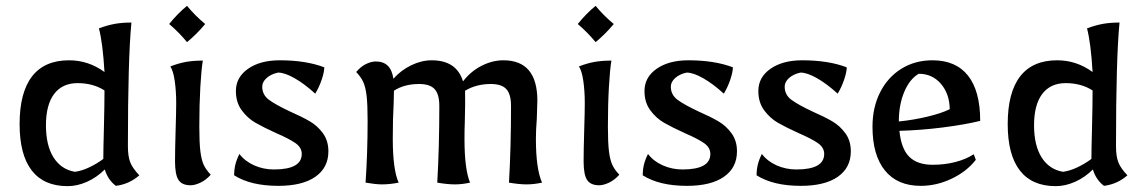

<svg xmlns="http://www.w3.org/2000/svg" viewBox="-20 -624 3916 656"><path d="M47 -200Q47 -308 89.5 -363Q132 -418 216 -418Q282 -418 337 -378Q331 -478 318 -527Q347 -538 372.5 -542.5Q398 -547 429 -547Q417 -422 417 -125Q417 -90 425 -69.5Q433 -49 456 -25Q422 5 376 11Q349 -9 338 -45Q311 -18 277.5 -3Q244 12 211 12Q130 12 88.5 -41.5Q47 -95 47 -200ZM333 -81Q333 -112 335 -186Q337 -268 337 -315Q298 -340 245 -340Q193 -340 165 -303Q137 -266 137 -196Q137 -127 163 -86Q189 -45 236 -37Q259 -40 284.5 -52Q310 -64 333 -81Z M578 -73Q578 -110 580 -178Q582 -242 582 -272Q582 -313 577 -347.5Q572 -382 562 -397Q590 -408 615.5 -412.5Q641 -417 673 -417Q668 -388 664.5 -327.5Q661 -267 661 -192Q661 -137 664.5 -108Q668 -79 675.5 -62Q683 -45 700 -27Q684 -9 665 0Q646 9 631 9Q602 9 590 -9Q578 -27 578 -73ZM558 -542Q588 -579 619 -604Q647 -570 681 -542Q653 -508 619 -480Q592 -513 558 -542Z M780 -25Q780 -44 784 -61Q788 -78 798 -98Q817 -73 848.5 -59Q880 -45 916 -45Q1011 -45 1011 -98Q1011 -120 989.5 -135Q968 -150 924 -169Q880 -189 853 -204.5Q826 -220 806 -247Q786 -274 786 -313Q786 -360 827.5 -389Q869 -418 936 -418Q1025 -418 1088 -394Q1088 -378 1079 -351.5Q1070 -325 1057 -304Q1021 -337 987 -356.5Q953 -376 930 -376Q906 -371 891 -357.5Q876 -344 876 -328Q876 -300 899 -283Q922 -266 971 -243Q1012 -225 1038.5 -209.5Q1065 -194 1083.5 -168.5Q1102 -143 1102 -107Q1102 -51 1057.5 -20Q1013 11 931 11Q837 11 780 -25Z M1229 0Q1236 -100 1236 -213Q1236 -268 1232.5 -297Q1229 -326 1221.5 -343Q1214 -360 1197 -378Q1213 -397 1231 -405.5Q1249 -414 1264 -414Q1316 -414 1324 -355Q1350 -384 1385 -401Q1420 -418 1455 -418Q1540 -418 1562 -346Q1588 -380 1625 -399Q1662 -418 1700 -418Q1816 -418 1816 -280L1814 -217Q1811 -180 1811 -150Q1811 -47 1832 0Q1804 6 1779 6Q1754 6 1719 0Q1726 -121 1726 -262Q1726 -302 1710 -319.5Q1694 -337 1657 -337Q1607 -337 1569 -314Q1570 -277 1568 -204Q1567 -183 1567 -150Q1567 -46 1586 0Q1559 6 1534 6Q1509 6 1474 0Q1481 -121 1481 -262Q1481 -302 1465 -319.5Q1449 -337 1412 -337Q1361 -337 1326 -314L1325 -271Q1322 -220 1322 -150Q1322 -45 1342 0Q1312 6 1285 6Q1264 6 1229 0Z M1974 -73Q1974 -110 1976 -178Q1978 -242 1978 -272Q1978 -313 1973 -347.5Q1968 -382 1958 -397Q1986 -408 2011.5 -412.5Q2037 -417 2069 -417Q2064 -388 2060.5 -327.5Q2057 -267 2057 -192Q2057 -137 2060.5 -108Q2064 -79 2071.5 -62Q2079 -45 2096 -27Q2080 -9 2061 0Q2042 9 2027 9Q1998 9 1986 -9Q1974 -27 1974 -73ZM1954 -542Q1984 -579 2015 -604Q2043 -570 2077 -542Q2049 -508 2015 -480Q1988 -513 1954 -542Z M2176 -25Q2176 -44 2180 -61Q2184 -78 2194 -98Q2213 -73 2244.5 -59Q2276 -45 2312 -45Q2407 -45 2407 -98Q2407 -120 2385.5 -135Q2364 -150 2320 -169Q2276 -189 2249 -204.5Q2222 -220 2202 -247Q2182 -274 2182 -313Q2182 -360 2223.5 -389Q2265 -418 2332 -418Q2421 -418 2484 -394Q2484 -378 2475 -351.5Q2466 -325 2453 -304Q2417 -337 2383 -356.5Q2349 -376 2326 -376Q2302 -371 2287 -357.5Q2272 -344 2272 -328Q2272 -300 2295 -283Q2318 -266 2367 -243Q2408 -225 2434.5 -209.5Q2461 -194 2479.5 -168.5Q2498 -143 2498 -107Q2498 -51 2453.5 -20Q2409 11 2327 11Q2233 11 2176 -25Z M2565 -25Q2565 -44 2569 -61Q2573 -78 2583 -98Q2602 -73 2633.5 -59Q2665 -45 2701 -45Q2796 -45 2796 -98Q2796 -120 2774.5 -135Q2753 -150 2709 -169Q2665 -189 2638 -204.5Q2611 -220 2591 -247Q2571 -274 2571 -313Q2571 -360 2612.5 -389Q2654 -418 2721 -418Q2810 -418 2873 -394Q2873 -378 2864 -351.5Q2855 -325 2842 -304Q2806 -337 2772 -356.5Q2738 -376 2715 -376Q2691 -371 2676 -357.5Q2661 -344 2661 -328Q2661 -300 2684 -283Q2707 -266 2756 -243Q2797 -225 2823.5 -209.5Q2850 -194 2868.5 -168.5Q2887 -143 2887 -107Q2887 -51 2842.5 -20Q2798 11 2716 11Q2622 11 2565 -25Z M2961 -191Q2961 -257 2987 -308.5Q3013 -360 3059.5 -389Q3106 -418 3166 -418Q3246 -418 3287.5 -365.5Q3329 -313 3329 -211Q3276 -198 3201 -188.5Q3126 -179 3053 -177Q3059 -116 3086.5 -88.5Q3114 -61 3167 -61Q3208 -61 3244.5 -70.5Q3281 -80 3307 -97L3314 -78Q3283 -38 3231.5 -13.5Q3180 11 3126 11Q3046 11 3003.5 -41.5Q2961 -94 2961 -191ZM3225 -251Q3224 -304 3194.5 -338Q3165 -372 3119 -372Q3088 -354 3069.5 -310Q3051 -266 3051 -209Q3101 -214 3149 -225.5Q3197 -237 3225 -251Z M3423 -200Q3423 -308 3465.5 -363Q3508 -418 3592 -418Q3658 -418 3713 -378Q3707 -478 3694 -527Q3723 -538 3748.5 -542.5Q3774 -547 3805 -547Q3793 -422 3793 -125Q3793 -90 3801 -69.5Q3809 -49 3832 -25Q3798 5 3752 11Q3725 -9 3714 -45Q3687 -18 3653.5 -3Q3620 12 3587 12Q3506 12 3464.5 -41.5Q3423 -95 3423 -200ZM3709 -81Q3709 -112 3711 -186Q3713 -268 3713 -315Q3674 -340 3621 -340Q3569 -340 3541 -303Q3513 -266 3513 -196Q3513 -127 3539 -86Q3565 -45 3612 -37Q3635 -40 3660.5 -52Q3686 -64 3709 -81Z"/></svg>

Font: Mirza
Style: Regular
Weight: 400
Designer: Arabic design by Kourosh Beigpour, Latin design by Eduardo Tunni, engineering by Lasse Fister
Version: Version 1.0010g